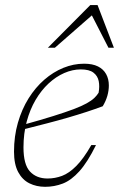

<svg xmlns="http://www.w3.org/2000/svg" viewBox="-20 -710 459 740"><path d="M291.5 -442.5Q259.5 -442.5 227.5 -428.5Q195.5 -414.5 167.2 -388.2Q139 -362 117.2 -325Q95.5 -288 83 -241.8Q70.5 -195.5 70.5 -142Q70.5 -76 95.5 -49Q120.5 -22 163.5 -22Q192 -22 219.2 -32.2Q246.5 -42.5 274.2 -70.5Q302 -98.5 332 -151H350Q317.5 -85 286 -50Q254.5 -15 222 -2.5Q189.5 10 154 10Q120.5 10 93.2 -3.5Q66 -17 50 -47Q34 -77 34 -125.5Q34 -185 49 -237Q64 -289 90.2 -331Q116.5 -373 150.8 -402.8Q185 -432.5 224.2 -448.5Q263.5 -464.5 304 -464.5Q336.5 -464.5 357.5 -454Q378.5 -443.5 389 -424.5Q399.5 -405.5 399.5 -381Q399.5 -361 393.8 -340.8Q388 -320.5 376 -300.5Q346.5 -289.5 312.8 -278.5Q279 -267.5 241.2 -256.5Q203.5 -245.5 160.8 -234.5Q118 -223.5 71 -211.5L71.5 -229.5Q138.5 -248 185.5 -262.8Q232.5 -277.5 263.5 -289.2Q294.5 -301 313.5 -311.5Q332.5 -322 343 -332Q353.5 -342 360 -352.5Q364.5 -377 360.5 -397.2Q356.5 -417.5 340.2 -430Q324 -442.5 291.5 -442.5ZM164.5 -526 328 -690.5H356L419 -526H398L328 -662.5H347.5L191.5 -526Z"/></svg>

Font: Newsreader ExtraLight
Style: Italic
Weight: 250
Italic angle: -17°
Designer: Hugues Gentile
Foundry: Production Type
Version: Version 1.003